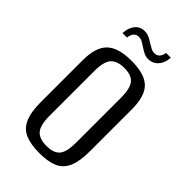

<svg xmlns="http://www.w3.org/2000/svg" viewBox="-199 -683 751 751"><g transform="rotate(45 176.5 -307.5)"><path d="M177.3 7.3Q130.7 7.3 100.3 -5.3Q69.8 -17.8 55.2 -49.8Q40.7 -81.7 40.7 -138V-369.4Q40.7 -441.2 72.5 -472.2Q104.3 -503.3 177.3 -503.3Q250.4 -503.3 281.5 -472.9Q312.6 -442.6 312.6 -369.4V-138.2Q312.6 -82.5 298.7 -50.5Q284.8 -18.6 255.1 -5.6Q225.3 7.3 177.3 7.3ZM177.3 -32.2Q217.4 -32.2 234 -52.2Q250.6 -72.2 250.6 -124.8V-371.6Q250.6 -420.7 234.7 -442.1Q218.8 -463.6 177.3 -463.6Q137.6 -463.6 120.1 -443.2Q102.7 -422.8 102.7 -371.6V-124.8Q102.7 -72.9 120.1 -52.5Q137.6 -32.2 177.3 -32.2ZM219.2 -553.7Q205.8 -553.7 196.1 -558.2Q186.5 -562.7 172.5 -571.8Q164 -577.4 153.6 -583.7Q143.2 -590 131.2 -590Q118.9 -590 110.8 -581.3Q102.7 -572.5 100.3 -554.7H75.7Q77.1 -584.6 92 -603.3Q106.8 -622 131.7 -622Q145.5 -622 157.3 -616.5Q169 -611 180.6 -603.2Q191.2 -596.5 200.2 -591.9Q209.2 -587.2 219.5 -587.2Q232.7 -587.2 240.6 -595.3Q248.5 -603.4 251.2 -620.4H277.3Q276.6 -599.9 268.3 -584.7Q260.1 -569.6 247.4 -561.6Q234.8 -553.7 219.2 -553.7Z"/></g></svg>

Font: Alumni Sans SC Thin
Style: Regular
Weight: 100
Designer: Robert E. Leuschke
Foundry: Robert E. Leuschke
Version: Version 1.018